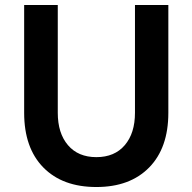

<svg xmlns="http://www.w3.org/2000/svg" viewBox="-20 -735 773 771"><path d="M656 -715V-282Q656 -141 579 -62.5Q502 16 367 16Q231 16 154 -62.5Q77 -141 77 -282V-715H212V-282Q212 -200 253 -152Q294 -104 367 -104Q440 -104 481 -152Q522 -200 522 -282V-715Z"/></svg>

Font: Wix Madefor Text
Style: Bold
Weight: 700
Designer: Dalton Maag Ltd
Foundry: Dalton Maag Ltd
Version: Version 3.100